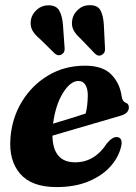

<svg xmlns="http://www.w3.org/2000/svg" viewBox="-20 -729 537 760"><path d="M460.5 -154Q452 -110.5 419.5 -72.8Q387 -35 332.5 -11.8Q278 11.5 203.5 11.5Q105 11.5 59.5 -41.5Q14 -94.5 21.5 -183.5Q27.5 -262.5 67 -327.2Q106.5 -392 171 -430.5Q235.5 -469 316.5 -469Q386.5 -469 420.5 -434.2Q454.5 -399.5 461.5 -348Q465 -327 476.5 -323Q490 -318.5 490 -304.5Q490.5 -294 482.8 -284.8Q475 -275.5 454 -270Q426.5 -262 379.8 -248.2Q333 -234.5 281.2 -219.5Q229.5 -204.5 187.5 -192Q189.5 -86.5 277.5 -86.5Q355 -86.5 403.5 -162Q425.5 -188 443 -186.5Q465.5 -184.5 460.5 -154ZM290.5 -408.5Q259 -408.5 229.5 -361.5Q200 -314.5 190 -239.5Q223 -249.5 258 -260.2Q293 -271 319 -279.5Q327 -309 327.5 -352Q327.5 -378 318 -393.2Q308.5 -408.5 290.5 -408.5ZM391 -631.5 395.5 -541Q396.5 -532 394.5 -525Q392.5 -518 385 -513Q371 -503.5 357 -515.5L300.5 -574.5Q278.5 -594 270 -612Q261.5 -630 266.5 -653.5Q271 -675 290.2 -692Q309.5 -709 336 -708.5Q367 -708.5 378 -687.5Q389 -666.5 391 -631.5ZM229 -633 235.5 -543Q236.5 -534.5 235 -527.5Q233.5 -520.5 226 -515Q212.5 -505 197.5 -516.5L139.5 -573.5Q116.5 -592.5 107.5 -610Q98.5 -627.5 102.5 -651.5Q106.5 -672.5 125.2 -690Q144 -707.5 170.5 -708Q202 -708.5 214 -688Q226 -667.5 229 -633Z"/></svg>

Font: Fraunces 72pt S050
Style: Bold Italic
Weight: 700
Italic angle: -16°
Version: Version 1.000; ttfautohint (v1.8.3)